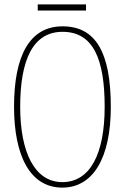

<svg xmlns="http://www.w3.org/2000/svg" viewBox="-20 -845 570 875"><path d="M152 -797H372V-825H152ZM264 10C404 10 485 -125 485 -358C485 -610 414 -725 265 -725C118 -725 44 -596 44 -359C44 -137 116 10 264 10ZM264 -15C137 -15 72 -153 72 -358C72 -574 131 -700 265 -700C406 -700 457 -574 457 -358C457 -146 392 -15 264 -15Z"/></svg>

Font: Noto Serif Sinhala ExtraCondensed Thin
Style: Regular
Weight: 100
Width: 2
Designer: Jelle Bosma - Monotype Design Team
Foundry: Monotype Imaging Inc.
Version: Version 2.007